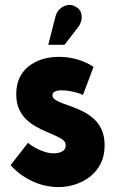

<svg xmlns="http://www.w3.org/2000/svg" viewBox="-20 -745 467 780"><path d="M297 -634Q307 -647 310.5 -663Q314 -679 309 -694Q304 -709 287 -718Q270 -728 252.5 -724Q235 -720 222.5 -708Q210 -696 206 -680L176 -563H242ZM317 -359 360 -473Q343 -485 320 -494.5Q297 -504 271.5 -509Q246 -514 220 -514Q182 -514 150.5 -504Q119 -494 95 -474.5Q71 -455 58.5 -427Q46 -399 46 -362Q46 -328 57 -303Q68 -278 86 -260.5Q104 -243 125.5 -231Q147 -219 168 -210Q189 -201 207 -193Q225 -185 236 -176.5Q247 -168 247 -155Q247 -146 243 -139.5Q239 -133 232 -129.5Q225 -126 216.5 -124Q208 -122 199 -122Q181 -122 162 -128Q143 -134 125 -143.5Q107 -153 94 -165L23 -74Q61 -32 112 -8.5Q163 15 218 15Q253 15 286.5 4Q320 -7 346.5 -28Q373 -49 389 -80.5Q405 -112 405 -154Q405 -191 393.5 -217Q382 -243 363 -260.5Q344 -278 321.5 -290Q299 -302 276.5 -310Q254 -318 235 -325Q216 -332 204.5 -339.5Q193 -347 193 -358Q193 -365 196.5 -368.5Q200 -372 206 -374.5Q212 -377 218.5 -377.5Q225 -378 232 -378Q248 -378 264 -375Q280 -372 294 -368Q308 -364 317 -359Z"/></svg>

Font: Advent Pro ExtraBold
Style: Regular
Weight: 800
Designer: VivaRado, Andreas Kalpakidis
Foundry: VivaRado, Andreas Kalpakidis
Version: Version 3.000